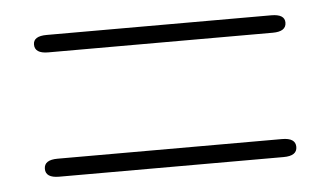

<svg xmlns="http://www.w3.org/2000/svg" viewBox="-32 -533 584 340"><g transform="rotate(-5 260.5 -363.0)"><path d="M61 -237Q37 -237 37 -253Q37 -269 61 -269H460Q484 -269 484 -253Q484 -237 460 -237ZM61 -458Q37 -458 37 -474Q37 -489 61 -489H460Q484 -489 484 -474Q484 -458 460 -458Z"/></g></svg>

Font: Resource Han Rounded KR ExtraLight
Style: Regular
Weight: 250
Designer: Cyano Hao (round all glyphs); Ryoko NISHIZUKA 西塚涼子 (kana, bopomofo & ideographs); Paul D. Hunt (Latin, Greek & Cyrillic)
Foundry: Cyano Hao
Version: 0.990